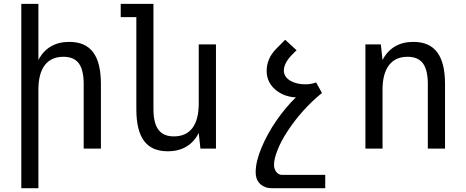

<svg xmlns="http://www.w3.org/2000/svg" viewBox="-20 -780 2448 1008"><path d="M181.6 208V-309.1Q181.6 -394 215.3 -438Q249 -481.9 313 -481.9Q368.2 -481.9 393.8 -447.3Q419.4 -412.6 419.4 -338.9V0H509.8V-338.9Q509.8 -451.2 469 -505.6Q428.2 -560.1 343.8 -560.1Q287.6 -560.1 246.6 -535.9Q205.6 -511.7 181.6 -464.8V-759.8H91.8V208Z M1023.4 -82 1032.2 0H1113.8V-546.9H1023.4V-236.8Q1023.4 -151.9 990.2 -107.9Q957 -64 892.6 -64Q837.9 -64 811.8 -98.9Q785.6 -133.8 785.6 -207V-759.8H613.8V-689.9H695.8V-207Q695.8 -94.7 736.1 -40.3Q776.4 14.2 860.8 14.2Q917.5 14.2 958.5 -10.3Q999.5 -34.7 1023.4 -82Z M1687.5 208V138.2H1461.4Q1442.4 138.2 1430.2 122.1Q1418.5 106.9 1418.5 84.5Q1418.5 54.2 1437.5 6.8Q1455.6 -39.6 1489.7 -91.3Q1524.4 -145 1570.6 -196.8Q1616.7 -248.5 1670.4 -292L1639.6 -347.2Q1614.3 -337.4 1581.5 -337.4Q1561 -337.4 1541.5 -341.8Q1522 -346.2 1506.3 -355Q1470.2 -375.5 1470.2 -409.7Q1470.2 -452.1 1522 -501.5L1537.1 -516.1L1477.1 -571.3L1430.7 -524.4Q1404.8 -498.5 1392.3 -468.8Q1379.9 -439 1379.9 -408.2Q1379.9 -342.3 1435.1 -301.8Q1457.5 -285.6 1483.9 -277.3Q1510.3 -269 1533.7 -269Q1481.4 -218.8 1431.6 -147.5Q1408.7 -114.7 1388.4 -77.9Q1368.2 -41 1353.5 -6.3Q1338.4 29.3 1330.3 62.5Q1322.3 95.7 1322.3 122.1Q1322.3 145 1328.6 160.4Q1335 175.8 1347.2 187Q1371.1 208 1405.3 208Z M1988.3 0V-309.1Q1988.3 -393.1 2022 -437.5Q2055.7 -481.9 2119.6 -481.9Q2174.8 -481.9 2200.4 -447.3Q2226.1 -412.6 2226.1 -338.9V0H2316.4V-338.9Q2316.4 -450.7 2275.4 -505.4Q2234.4 -560.1 2150.4 -560.1Q2094.2 -560.1 2053.2 -535.9Q2012.2 -511.7 1988.3 -464.8L1979.5 -546.9H1898.4V0Z"/></svg>

Font: Hack Dev
Style: Regular
Weight: 400
Designer: Christopher Simpkins
Foundry: Christopher Simpkins
Version: Version 2.0315